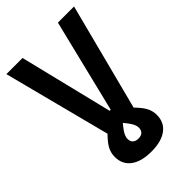

<svg xmlns="http://www.w3.org/2000/svg" viewBox="-267 -794 1121 1121"><g transform="rotate(-45 293.0 -233.5)"><path d="M293 225.6V118.2Q315.9 118.2 327.9 106.7Q339.8 95.2 339.8 74.2Q339.8 55.2 325.2 31.5Q310.5 7.8 271.5 -37.1L376.5 -54.2Q429.2 -3.9 448 27.8Q466.8 59.6 466.8 95.7Q466.8 157.7 421.1 191.7Q375.5 225.6 293 225.6ZM293 225.6Q210.4 225.6 164.8 191.7Q119.1 157.7 119.1 95.7Q119.1 59.6 137.9 27.8Q156.7 -3.9 209.5 -54.2L314.5 -37.1Q275.4 7.8 260.7 31.5Q246.1 55.2 246.1 74.2Q246.1 95.2 258.3 106.7Q270.5 118.2 293 118.2ZM192.9 0 13.7 -693.4H147L288.6 -115.7H297.4L439 -693.4H572.3L393.1 0L295.4 -33.2Z"/></g></svg>

Font: Cascadia Mono PL
Style: Regular
Weight: 400
Monospace: yes
Designer: Aaron Bell
Foundry: Saja Typeworks
Version: Version 2102.003